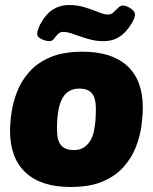

<svg xmlns="http://www.w3.org/2000/svg" viewBox="-20 -737 609 765"><path d="M261 8Q144 8 82 -49.5Q20 -107 20 -216Q20 -248 26 -289Q32 -330 48.5 -372.5Q65 -415 97 -451Q129 -487 180.5 -509Q232 -531 309 -531Q426 -531 487.5 -474Q549 -417 549 -308Q549 -276 543.5 -235Q538 -194 521.5 -151.5Q505 -109 473 -72.5Q441 -36 389.5 -14Q338 8 261 8ZM274 -139Q298 -139 314 -149.5Q330 -160 340 -177Q350 -194 354.5 -215.5Q359 -237 360.5 -259.5Q362 -282 362 -303Q362 -347 346 -365.5Q330 -384 296 -384Q272 -384 255.5 -374Q239 -364 229.5 -347Q220 -330 215 -308.5Q210 -287 208.5 -264.5Q207 -242 207 -221Q207 -177 223.5 -158Q240 -139 274 -139ZM177 -573Q164 -573 146 -581Q128 -589 128 -602Q128 -608 131.5 -619Q135 -630 140 -640Q163 -682 191.5 -699.5Q220 -717 254 -717Q289 -717 319 -707.5Q349 -698 372.5 -688.5Q396 -679 410 -679Q423 -679 432.5 -688Q442 -697 451 -706Q460 -715 469 -715Q483 -715 500.5 -703.5Q518 -692 518 -679Q518 -673 514.5 -664Q511 -655 506 -646Q484 -609 457 -591Q430 -573 391 -573Q360 -573 329 -582.5Q298 -592 273 -601Q248 -610 233 -610Q219 -610 210.5 -601Q202 -592 195 -582.5Q188 -573 177 -573Z"/></svg>

Font: Asap Black
Style: Italic
Weight: 900
Italic angle: -6°
Designer: Pablo Cosgaya
Foundry: Omnibus-Type
Version: Version 3.001